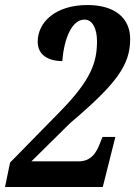

<svg xmlns="http://www.w3.org/2000/svg" viewBox="-28 -744 538 764"><path d="M-8 0H381L431 -199H380L373 -182C358 -141 338 -102 285 -102H97L251 -254C436 -411 490 -485 490 -589C490 -672 429 -724 320 -724C192 -724 122 -655 122 -578C122 -526 163 -501 220 -501C227 -593 259 -666 308 -666C340 -666 358 -630 358 -580C358 -494 333 -424 209 -298L12 -97Z"/></svg>

Font: Noto Serif Tamil ExtraCondensed
Style: Bold Italic
Weight: 700
Width: 2
Italic angle: -12°
Designer: Indian Type Foundry, Tom Grace, and the Monotype Design Team
Foundry: Monotype Imaging Inc.
Version: Version 2.003